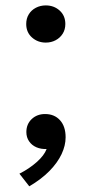

<svg xmlns="http://www.w3.org/2000/svg" viewBox="-20 -530 330 692"><path d="M145 -376.5Q116 -376.5 95.2 -395Q74.5 -413.5 74.5 -443.5Q74.5 -463.5 83.8 -478.5Q93 -493.5 109.2 -502Q125.5 -510.5 145 -510.5Q174.5 -510.5 195 -492Q215.5 -473.5 215.5 -443.5Q215.5 -423.5 206 -408.5Q196.5 -393.5 180.5 -385Q164.5 -376.5 145 -376.5ZM85.5 141.5 50 96Q85.5 78 112.5 54Q139.5 30 148 7Q128 8 111.2 0.8Q94.5 -6.5 84.8 -20.8Q75 -35 75 -54Q75 -82.5 94.2 -100.8Q113.5 -119 142.5 -119Q176 -119 196.2 -96.8Q216.5 -74.5 216.5 -35Q216.5 -5.5 201.8 25.8Q187 57 158 86.5Q129 116 85.5 141.5Z"/></svg>

Font: Geologica Roman Light
Style: Regular
Weight: 300
Designer: Sindre Bremnes, Frode Helland
Foundry: Monokrom Skriftforlag AS
Version: Version 1.010;gftools[0.9.28]